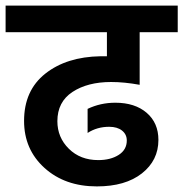

<svg xmlns="http://www.w3.org/2000/svg" viewBox="-47 -680 655 686"><path d="M266 -205V-291Q312 -313 365 -313Q435 -313 477 -277Q519 -241 519 -180Q519 -107 460 -60.5Q401 -14 299 -14Q185 -14 112 -80Q39 -146 39 -248Q39 -357 115 -417Q191 -477 312 -479H335V-565H-27V-660H588V-565H452V-377Q397 -387 350 -387Q266 -387 212 -351.5Q158 -316 158 -247Q158 -189 199 -148.5Q240 -108 304 -108Q348 -108 377 -126.5Q406 -145 406 -178Q406 -200 389 -213.5Q372 -227 343 -227Q300 -227 266 -205Z"/></svg>

Font: Hind Semibold
Style: Regular
Weight: 600
Designer: Manushi Parikh, Satya Rajpurohit
Foundry: Indian Type Foundry
Version: Version 1.201;PS 1.0;hotconv 1.0.78;makeotf.lib2.5.61930; tt